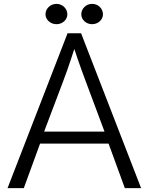

<svg xmlns="http://www.w3.org/2000/svg" viewBox="-20 -942 768 992"><path d="M328 -868C328 -897 303 -922 272 -922C240 -922 215 -897 215 -868C215 -841 240 -817 272 -817C304 -817 328 -841 328 -868ZM512 -868C512 -897 488 -922 456 -922C424 -922 400 -897 400 -868C400 -841 424 -817 456 -817C488 -817 512 -841 512 -868ZM709 30 399 -770H329L19 30H103L187 -200H541L625 30ZM520 -262H208L307 -524C336 -599 362 -685 364 -689C366 -682 392 -604 421 -527Z"/></svg>

Font: LINE Seed JP_OTF Regular
Style: Regular
Weight: 400
Designer: LY Corporation & Fontrix & Fontworks
Version: Version 1.002